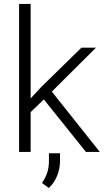

<svg xmlns="http://www.w3.org/2000/svg" viewBox="-20 -770 530 973"><path d="M485.8 0 242.7 -305.7 466.3 -528.3H392.6L190.4 -330.6L135.3 -271V-750H76.7V0H135.3V-201.7L202.1 -266.1L415.5 0ZM228 6.8V46.4C228 89.8 216.3 122.6 192.9 157.2L227.5 182.6C264.2 148.9 284.2 96.7 284.2 45.4V6.8Z"/></svg>

Font: Vazirmatn ExtraLight
Style: Regular
Weight: 200
Designer: Saber Rastikerdar
Foundry: Saber Rastikerdar
Version: Version 33.003